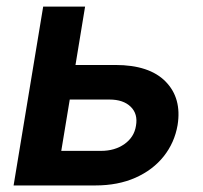

<svg xmlns="http://www.w3.org/2000/svg" viewBox="-20 -566 619 586"><path d="M210.4 -367.7H332Q436 -367.7 485.6 -316.9Q535.2 -266.1 522 -184.1Q512.7 -130.4 479.7 -88.9Q446.8 -47.4 393.6 -23.7Q340.3 0 271 0H21.5L111.8 -545.9H239.7ZM192.9 -262.2 167 -105.5H288.1Q330.6 -105.5 360.1 -126.5Q389.6 -147.5 395 -182.1Q401.4 -218.3 378.9 -240.2Q356.4 -262.2 314 -262.2Z"/></svg>

Font: Inter Semi Bold
Style: Italic
Weight: 600
Italic angle: -9.39999°
Designer: Rasmus Andersson
Foundry: rsms
Version: Version 4.000;git-3c8e0fc